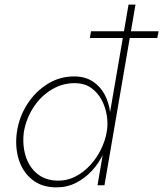

<svg xmlns="http://www.w3.org/2000/svg" viewBox="-20 -800 705 829"><path d="M368 -636H659L665 -665H373ZM535 -780 401 0H431L565 -780ZM53 -230Q44 -166 61 -111.5Q78 -57 119.5 -24Q161 9 224 9Q270 9 309 -11Q348 -31 378.5 -64.5Q409 -98 428.5 -141Q448 -184 455 -230Q461 -273 455.5 -315.5Q450 -358 431.5 -392.5Q413 -427 381 -448Q349 -469 304 -470Q240 -471 187 -438.5Q134 -406 98.5 -351.5Q63 -297 53 -230ZM83 -230Q93 -288 124.5 -336.5Q156 -385 203.5 -413.5Q251 -442 306 -441Q346 -440 373.5 -420.5Q401 -401 418 -370Q435 -339 441 -302Q447 -265 441 -230Q434 -192 416 -155Q398 -118 370 -87.5Q342 -57 307 -38.5Q272 -20 232 -20Q177 -20 141 -49.5Q105 -79 90.5 -127Q76 -175 83 -230Z"/></svg>

Font: Jost ExtraLight
Style: Italic
Weight: 250
Italic angle: -5°
Version: Version 3.710